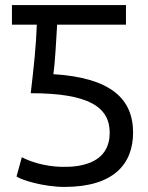

<svg xmlns="http://www.w3.org/2000/svg" viewBox="-20 -717 581 756"><path d="M476 -620H205C202 -573 197 -468 190 -425C412 -411 504 -331 504 -195C504 -70 426 19 234 19C152 19 65 -8 45 -22L66 -98C94 -83 150 -62 222 -60C266 -59 302 -64 330 -75C389 -96 412 -142 412 -194C412 -296 329 -350 101 -350C114 -460 122 -537 125 -620H27V-697H476Z"/></svg>

Font: Repo Regular
Style: Regular
Weight: 400
Designer: Stefan Peev
Foundry: Context Ltd
Version: Version 1.502